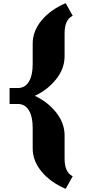

<svg xmlns="http://www.w3.org/2000/svg" viewBox="-20 -972 536 1204"><path d="M436 133 392 212Q299 173 242 105.5Q185 38 185 -41V-169Q185 -242 160.5 -281Q136 -320 92 -320H40V-420H92Q136 -420 160.5 -459Q185 -498 185 -571V-699Q185 -778 242 -845.5Q299 -913 392 -952L436 -873Q385 -850 385 -762V-619Q385 -541 331 -474Q277 -407 198 -371Q277 -335 331 -268Q385 -201 385 -123V22Q385 110 436 133Z"/></svg>

Font: Inknut Antiqua Black
Style: Regular
Weight: 900
Designer: Claus Eggers Sørensen
Foundry: Claus Eggers Sørensen
Version: Version 1.003; ttfautohint (v1.8.2) -l 8 -r 50 -G 200 -x 14 